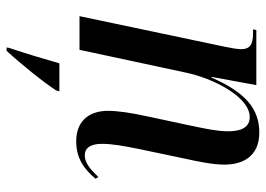

<svg xmlns="http://www.w3.org/2000/svg" viewBox="-132 -453 806 582"><g transform="rotate(90 271.0 -162.0)"><path d="M408 10C460 10 493 -14 522 -49L516 -57C495 -34 474 -16 451 -16C428 -16 416 -34 416 -68C416 -100 423 -137 431 -177L461 -320C470 -360 479 -405 479 -439C479 -495 454 -545 382 -545C311 -545 261 -505 215 -400H213L238 -536H71L69 -526H81C116 -526 129 -516 129 -490C129 -479 126 -461 122 -442L29 0H131L200 -322C217 -404 273 -516 335 -516C373 -516 378 -477 378 -449C378 -413 365 -358 360 -333L333 -207C322 -156 316 -117 316 -86C316 -27 349 10 408 10ZM125 214 124 221H134C172 180 228 111 254 71L257 61H172C158 110 143 160 125 214Z"/></g></svg>

Font: Noto Serif Display Condensed Medium
Style: Italic
Weight: 500
Width: 3
Italic angle: -12°
Designer: Monotype Design Team
Foundry: Monotype Imaging Inc.
Version: Version 2.009